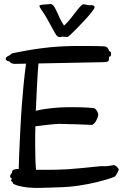

<svg xmlns="http://www.w3.org/2000/svg" viewBox="-20 -924 609 944"><path d="M564 -91C563 -96 548 -114 538 -112C528 -110 499 -105 489 -107C478 -109 402 -98 315 -92C285 -90 247 -89 210 -89H157C154 -124 153 -170 153 -215C153 -247 153 -277 154 -303C246 -315 269 -315 269 -315C294 -315 425 -311 430 -310C436 -309 446 -319 451 -327C455 -335 463 -349 463 -360C463 -372 450 -391 443 -392C438 -393 402 -397 337 -397C321 -397 303 -397 284 -396C284 -396 206 -393 156 -379C158 -426 164 -556 169 -612L471 -618C500 -618 508 -620 512 -623C512 -623 517 -626 516 -644C523 -647 525 -650 525 -650C526 -654 526 -660 526 -664C526 -664 526 -669 516 -674C511 -693 499 -695 499 -695C492 -697 452 -698 399 -698C360 -698 314 -698 269 -695C163 -689 46 -663 41 -662C35 -661 32 -653 21 -649C11 -644 9 -641 8 -634C8 -634 7 -625 27 -622C32 -610 52 -610 52 -610L108 -611C88 -463 81 -306 81 -306C81 -306 74 -178 72 -92L71 -93C62 -94 44 -90 42 -86C42 -86 39 -83 39 -74C29 -66 30 -56 30 -56C30 -56 31 -47 39 -46C34 -39 34 -36 34 -36C34 -36 35 -33 42 -29C41 -21 50 -18 50 -18C73 -6 120 -2 120 -2C133 -1 148 0 164 0C193 0 227 -2 266 -3C407 -5 536 -51 543 -55C550 -58 564 -86 564 -91ZM326 -753C355 -780 445 -872 445 -888C445 -904 420 -896 412 -899C409 -900 395 -903 391 -903C373 -903 335 -833 295 -798C262 -846 252 -904 229 -904C220 -904 212 -902 201 -902C194 -902 174 -900 174 -896C174 -884 191 -870 212 -831C258 -749 252 -755 264 -744C266 -742 276 -742 277 -742C279 -742 286 -744 288 -744C291 -744 307 -742 310 -742C315 -742 321 -749 326 -753Z"/></svg>

Font: Oregano
Style: Regular
Weight: 400
Designer: Astigmatic (AOETI)
Foundry: Astigmatic (AOETI)
Version: Version 1.000